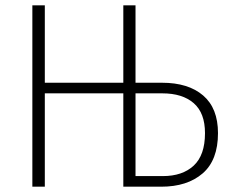

<svg xmlns="http://www.w3.org/2000/svg" viewBox="-20 -704 877 724"><path d="M802 -202Q802 -100 744 -50Q686 0 588 0H445V-352H149V0H102V-684H149V-392H445V-684H491V-392H591Q690 -392 746 -344Q802 -296 802 -202ZM753 -202Q753 -278 710.5 -315Q668 -352 592 -352H491V-40H594Q668 -40 710.5 -79.5Q753 -119 753 -202Z"/></svg>

Font: Fira Sans Condensed ExtraLight
Style: Regular
Weight: 275
Width: 3
Designer: Carrois Corporate & Edenspiekermann AG
Foundry: Carrois Corporate GbR & Edenspiekermann AG
Version: Version 4.203